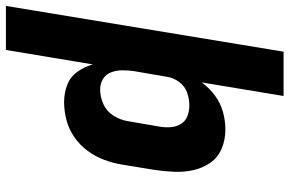

<svg xmlns="http://www.w3.org/2000/svg" viewBox="-219 -590 980 650"><g transform="rotate(90 271.0 -265.0)"><path d="M-34 205H115L164 -89Q172 -61 189 -37Q206 -13 233.5 -2.5Q261 8 292 8Q322 8 352.5 0Q383 -8 410 -26.5Q437 -45 456.5 -71.5Q476 -98 487 -127.5Q498 -157 503 -187L521 -297Q526 -330 527.5 -364Q529 -398 522 -429.5Q515 -461 497 -487Q479 -513 449 -525.5Q419 -538 385 -538Q355 -538 325.5 -530Q296 -522 270 -503Q244 -484 225 -458L271 -735H121ZM249 -114Q229 -114 213 -124Q197 -134 190.5 -152Q184 -170 184 -190Q184 -210 187 -230L206 -340Q209 -362 223.5 -381.5Q238 -401 259.5 -408.5Q281 -416 303 -416Q322 -416 339 -409.5Q356 -403 365.5 -387.5Q375 -372 376.5 -353.5Q378 -335 375 -317L356 -207Q352 -182 337.5 -159Q323 -136 298.5 -125Q274 -114 249 -114Z"/></g></svg>

Font: Iosevka Sparkle Heavy
Style: Italic
Weight: 900
Italic angle: -9°
Designer: Belleve Invis
Foundry: Belleve Invis
Version: Version 4.5.0; ttfautohint (v1.8.3)